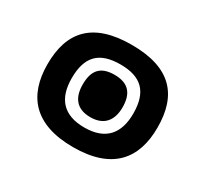

<svg xmlns="http://www.w3.org/2000/svg" viewBox="-107 -622 841 789"><g transform="rotate(30 314.0 -227.5)"><path d="M314 15C500 15 575 -80 575 -228C575 -382 500 -470 314 -470C129 -470 53 -382 53 -228C53 -80 129 15 314 15ZM314 -78C213 -78 168 -133 168 -228C168 -330 213 -377 314 -377C414 -377 460 -330 460 -228C460 -133 414 -78 314 -78ZM314 -127C381 -127 409 -169 409 -228C409 -293 381 -328 314 -328C246 -328 220 -293 220 -228C220 -169 246 -127 314 -127Z"/></g></svg>

Font: Noto Sans Thai UI SemCond Blk
Style: Regular
Weight: 900
Width: 4
Designer: Monotype Design Team
Foundry: Monotype Imaging Inc.
Version: Version 2.000